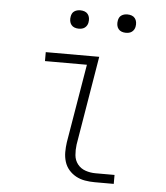

<svg xmlns="http://www.w3.org/2000/svg" viewBox="-52 -765 704 812"><g transform="rotate(5 300.0 -359.5)"><path d="M380 0Q359 0 338.5 -3.5Q318 -7 300.5 -16.5Q283 -26 270 -41Q257 -56 251 -75.5Q245 -95 245 -116Q245 -137 248 -158L304 -492H126V-530H353L290 -152Q287 -129 289 -107Q291 -85 304 -68.5Q317 -52 337.5 -45Q358 -38 380 -38H461V0ZM456 -641Q447 -641 438.5 -644Q430 -647 424.5 -654Q419 -661 417.5 -670.5Q416 -680 418 -690Q419 -696 422 -702Q425 -708 431 -712Q437 -716 443.5 -717.5Q450 -719 456 -719Q466 -719 474.5 -716Q483 -713 488.5 -706Q494 -699 495.5 -689.5Q497 -680 495 -670Q494 -664 490.5 -658Q487 -652 481.5 -648Q476 -644 469.5 -642.5Q463 -641 456 -641ZM256 -641Q247 -641 238.5 -644Q230 -647 224.5 -654Q219 -661 217.5 -670.5Q216 -680 218 -690Q219 -696 222 -702Q225 -708 231 -712Q237 -716 243.5 -717.5Q250 -719 256 -719Q266 -719 274.5 -716Q283 -713 288.5 -706Q294 -699 295.5 -689.5Q297 -680 295 -670Q294 -664 290.5 -658Q287 -652 281.5 -648Q276 -644 269.5 -642.5Q263 -641 256 -641Z"/></g></svg>

Font: Iosevka Curly XLtEx
Style: Italic
Weight: 200
Width: 7
Italic angle: -9°
Monospace: yes
Designer: Belleve Invis
Foundry: Belleve Invis
Version: Version 11.1.0; ttfautohint (v1.8.3)